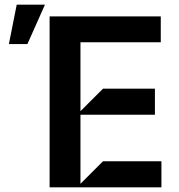

<svg xmlns="http://www.w3.org/2000/svg" viewBox="-20 -797 762 817"><path d="M666.9 0H191.1V-727.3H664.1V-617.2H322.4V-323.9L418.3 -419.7H639.2V-308.9H322.4V-14.9L418.3 -110.8H666.9ZM96.6 -609.4H17.8L51.1 -777H171.2Z"/></svg>

Font: Riot Sans
Style: Bold
Weight: 600
Designer: Rasmus Andersson
Foundry: rsms
Version: Version 4.001